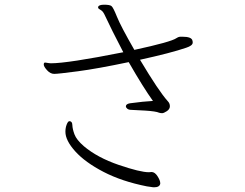

<svg xmlns="http://www.w3.org/2000/svg" viewBox="-20 -761 1040 816"><path d="M397 -731Q399 -741 422.5 -741Q446 -741 453.5 -735.5Q461 -730 477 -690Q493 -650 551 -549Q708 -583 730 -599Q737 -604 745 -605H755Q795 -605 798 -588Q799 -585 799 -580Q799 -567 771 -558Q707 -536 575 -507Q655 -373 693 -331Q702 -322 702 -309.5Q702 -297 689 -288.5Q676 -280 669 -280Q662 -280 656 -282Q643 -288 597 -291Q551 -294 539 -294Q527 -294 521 -299Q515 -304 515 -309Q515 -319 532 -322Q591 -330 630 -332Q589 -389 527 -497Q394 -469 310.5 -458Q227 -447 210.5 -447Q194 -447 180 -462.5Q166 -478 166 -486.5Q166 -495 171 -495H173Q191 -492 196 -492Q268 -492 504 -539Q448 -647 434.5 -677.5Q421 -708 414.5 -713.5Q408 -719 402.5 -722Q397 -725 397 -729ZM613 -29 624 -30Q638 -30 649.5 -12Q661 6 661 17V20Q658 35 635 35Q629 35 621.5 33.5Q614 32 604 31Q498 10 420 -30.5Q342 -71 300 -117.5Q258 -164 258 -201Q258 -218 263.5 -232Q269 -246 275 -246Q287 -246 287.5 -229.5Q288 -213 296.5 -190Q305 -167 336 -140Q394 -91 485 -60Q576 -29 613 -29Z"/></svg>

Font: LXGW WenKai Lite Light
Style: Regular
Weight: 300
Designer: LXGW / Fontworks Inc.
Foundry: LXGW / Fontworks Inc.
Version: Version 1.511; March 25, 2025